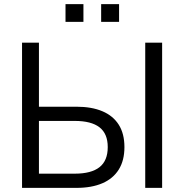

<svg xmlns="http://www.w3.org/2000/svg" viewBox="-20 -912 894 932"><path d="M87 0V-705H169V-394H351Q425 -394 477 -372Q529 -350 556.5 -306.5Q584 -263 584 -198Q584 -133 556.5 -89Q529 -45 477 -22.5Q425 0 351 0ZM169 -69H343Q423 -69 463 -100.5Q503 -132 503 -198Q503 -263 463 -294Q423 -325 343 -325H169ZM685 0V-705H767V0ZM471 -806V-892H558V-806ZM298 -806V-892H385V-806Z"/></svg>

Font: NunitoSans1
Style: Book
Weight: 400
Designer: Vernon Adams
Foundry: Vernon Adams
Version: Version 3.101;gftools[0.9.27]